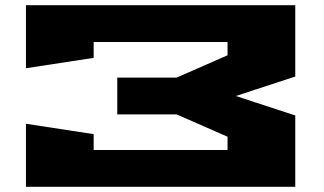

<svg xmlns="http://www.w3.org/2000/svg" viewBox="-20 -720 1248 740"><path d="M80 0V-243L341 -203V-142H857V-193L661 -279H432V-421H661L857 -507V-558H341V-497L80 -457V-700H1118V-425L889 -350L1118 -275V0Z"/></svg>

Font: Stalinist One
Style: Regular
Weight: 400
Designer: Jovanny Lemonad
Foundry: Alexey Maslov, Jovanny Lemonad
Version: Version 3.004